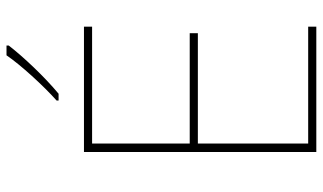

<svg xmlns="http://www.w3.org/2000/svg" viewBox="-221 -771 992 590"><g transform="rotate(-90 275.0 -476.0)"><path d="M430 -945V-952H400C371 -909 306 -838 261 -798V-792H282C335 -836 395 -900 430 -945ZM488 0V-25H129V-364H468V-389H129V-689H488V-714H103V0Z"/></g></svg>

Font: Noto Sans Syriac Eastern Thin
Style: Regular
Weight: 100
Designer: Patrick Giasson and the Monotype Design Team
Foundry: Monotype Imaging Inc.
Version: Version 3.001